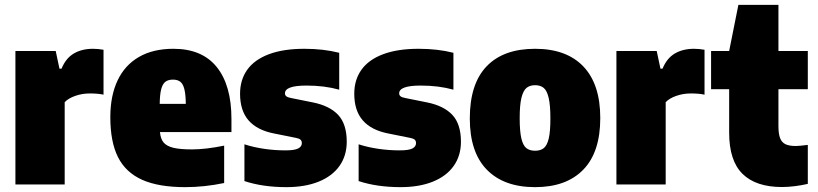

<svg xmlns="http://www.w3.org/2000/svg" viewBox="-20 -760 3368 791"><path d="M43.5 -550H209.5L225 -477H233.5Q251 -520 284 -539.5Q317 -559 363 -559Q383.5 -559 406.5 -555V-370Q384 -375 350 -375Q318.5 -375 290 -365Q261.5 -355 246.5 -339V0H43.5Z M933.5 -216H639Q641.5 -188 654 -173Q666.5 -158 694 -151.2Q721.5 -144.5 771 -144.5Q827.5 -144.5 903.5 -160V-6Q821.5 11 743 11Q633.5 11 565.8 -19.2Q498 -49.5 466.2 -112.5Q434.5 -175.5 434.5 -277Q434.5 -365 464.2 -428.2Q494 -491.5 552.2 -525.2Q610.5 -559 694.5 -559Q812.5 -559 873 -483.8Q933.5 -408.5 933.5 -270ZM638 -332H745.5Q745 -371 739.5 -392.8Q734 -414.5 722.8 -423.2Q711.5 -432 692.5 -432Q673 -432 661.5 -423.2Q650 -414.5 644.2 -393Q638.5 -371.5 638 -332Z M987 -14V-165.5Q1023.5 -153.5 1067.2 -147Q1111 -140.5 1156 -140.5Q1193 -140.5 1208.2 -148.2Q1223.5 -156 1223.5 -170.5Q1223.5 -179.5 1218 -184.5Q1212.5 -189.5 1199 -192L1109.5 -210Q1039.5 -223.5 1004.2 -263.8Q969 -304 969 -374Q969 -431 998.5 -472.5Q1028 -514 1087.5 -536.5Q1147 -559 1234 -559Q1313 -559 1377.5 -542.5V-390.5Q1317 -407.5 1243 -407.5Q1154 -407.5 1154 -375.5Q1154 -367.5 1160 -363Q1166 -358.5 1180 -356L1269.5 -338Q1338.5 -324 1373.5 -286.2Q1408.5 -248.5 1408.5 -176Q1408.5 -118.5 1378.5 -76.2Q1348.5 -34 1292.5 -11.5Q1236.5 11 1160 11Q1062.5 11 987 -14Z M1457.5 -14V-165.5Q1494 -153.5 1537.8 -147Q1581.5 -140.5 1626.5 -140.5Q1663.5 -140.5 1678.8 -148.2Q1694 -156 1694 -170.5Q1694 -179.5 1688.5 -184.5Q1683 -189.5 1669.5 -192L1580 -210Q1510 -223.5 1474.8 -263.8Q1439.5 -304 1439.5 -374Q1439.5 -431 1469 -472.5Q1498.5 -514 1558 -536.5Q1617.5 -559 1704.5 -559Q1783.5 -559 1848 -542.5V-390.5Q1787.5 -407.5 1713.5 -407.5Q1624.5 -407.5 1624.5 -375.5Q1624.5 -367.5 1630.5 -363Q1636.5 -358.5 1650.5 -356L1740 -338Q1809 -324 1844 -286.2Q1879 -248.5 1879 -176Q1879 -118.5 1849 -76.2Q1819 -34 1763 -11.5Q1707 11 1630.5 11Q1533 11 1457.5 -14Z M1915.5 -272Q1915.5 -414.5 1984.8 -486.8Q2054 -559 2184.5 -559Q2314 -559 2383.5 -486Q2453 -413 2453 -273.5Q2453 -133 2383 -61Q2313 11 2184.5 11Q2056 11 1985.8 -60.8Q1915.5 -132.5 1915.5 -272ZM2247.5 -272Q2247.5 -326.5 2240.5 -356.5Q2233.5 -386.5 2220 -397.8Q2206.5 -409 2184.5 -409Q2162.5 -409 2149 -397.8Q2135.5 -386.5 2128.2 -357Q2121 -327.5 2121 -273.5Q2121 -219.5 2127.8 -190.2Q2134.5 -161 2148.2 -150Q2162 -139 2184.5 -139Q2207 -139 2220.5 -150Q2234 -161 2240.8 -189.8Q2247.5 -218.5 2247.5 -272Z M2519.5 -550H2685.5L2701 -477H2709.5Q2727 -520 2760 -539.5Q2793 -559 2839 -559Q2859.5 -559 2882.5 -555V-370Q2860 -375 2826 -375Q2794.5 -375 2766 -365Q2737.5 -355 2722.5 -339V0H2519.5Z M3187 -392.5V-240.5Q3187 -208.5 3193.8 -191Q3200.5 -173.5 3215.8 -166Q3231 -158.5 3258.5 -158.5Q3272 -158.5 3308 -163V-2.5Q3285 3 3256.2 6.8Q3227.5 10.5 3201.5 10.5Q3094 10.5 3039 -43.8Q2984 -98 2984 -213V-392.5H2909.5V-550H2984L3022 -740H3187V-550H3308V-392.5Z"/></svg>

Font: Encode Sans SemiCondensed Black
Style: Regular
Weight: 900
Width: 4
Designer: Multiple Designers
Foundry: Impallari Type
Version: Version 2.000